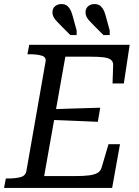

<svg xmlns="http://www.w3.org/2000/svg" viewBox="-30 -932 691 952"><path d="M565 -217 526 0H-10L-1 -47H10Q45 -47 71 -53.5Q97 -60 101 -85L196 -627Q200 -649 177 -656Q154 -663 117 -663H106L115 -710H613L584 -518H528L531 -608Q532 -626 520 -635.5Q508 -645 482 -648Q456 -651 413 -651H294L189 -59H342Q385 -59 412 -62.5Q439 -66 454 -75Q469 -84 474 -102L508 -217ZM218 -390Q260 -392 301.5 -393Q343 -394 384.5 -395.5Q426 -397 467 -398L455 -328Q414 -330 372.5 -331.5Q331 -333 290 -335Q249 -337 208 -338ZM330 -854 350 -781V-758H319L275 -802Q262 -816 251.5 -826.5Q241 -837 235.5 -848Q230 -859 230 -871Q230 -890 243 -901Q256 -912 275 -912Q288 -912 298 -906.5Q308 -901 316 -888.5Q324 -876 330 -854ZM494 -854 514 -781V-758H483L439 -802Q426 -816 415.5 -826.5Q405 -837 399.5 -848Q394 -859 394 -871Q394 -890 407 -901Q420 -912 439 -912Q452 -912 462 -906.5Q472 -901 480 -888.5Q488 -876 494 -854Z"/></svg>

Font: Roboto Serif 20pt
Style: Italic
Weight: 400
Italic angle: -10°
Designer: Greg Gazdowicz
Foundry: Commercial Type
Version: Version 1.008